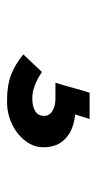

<svg xmlns="http://www.w3.org/2000/svg" viewBox="118 -158 279 556"><g transform="rotate(90 258.0 119.5)"><path d="M407 134Q407 155 397 173Q387 191 370 205.5Q353 220 330 229Q307 238 282 239H268Q228 239 197.5 227.5Q167 216 138 192L189 138Q206 150 226 158Q246 166 265 166Q289 166 302.5 157.5Q316 149 316 132Q316 116 301.5 107.5Q287 99 267 99H220Q228 74 234.5 49.5Q241 25 249 0H325Q322 11 318.5 21Q315 31 312 42Q356 46 381.5 69.5Q407 93 407 134Z"/></g></svg>

Font: Rosa Sans Black
Style: Regular
Weight: 900
Designer: Pentagram / MCKL
Foundry: Pentagram / MCKL
Version: Version 1.005;September 16, 2019;FontCreator 11.5.0.2425 64-